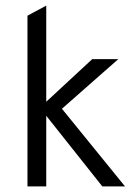

<svg xmlns="http://www.w3.org/2000/svg" viewBox="-20 -665 486 685"><path d="M402 -454 201 -277 426 0H345L145 -252V0H78V-609L145 -645V-302L309 -454Z"/></svg>

Font: Tajawal
Style: Regular
Weight: 400
Designer: Boutros Fonts
Foundry: Created by Boutros International 2017
Version: Version 1.700